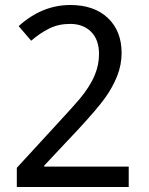

<svg xmlns="http://www.w3.org/2000/svg" viewBox="-20 -744 591 764"><path d="M492.2 0H46.9V-76.2L217.8 -262.2Q275.4 -324.7 296.4 -349.6Q317.4 -374.5 333 -399.4Q348.6 -424.3 357.4 -446Q366.2 -467.8 370.1 -487.8Q374 -507.8 374 -529.8Q374 -585.4 342.8 -617.2Q311.5 -648.9 258.8 -648.9Q212.4 -648.9 175 -630.1Q137.7 -611.3 104 -582L54.2 -640.1Q147.5 -724.1 259.8 -724.1Q354.5 -724.1 409.2 -672.4Q463.9 -620.6 463.9 -533.2Q463.9 -486.3 446.3 -441.7Q428.7 -397 397.5 -353.5Q366.2 -310.1 293 -231L155.8 -85V-81.1H492.2Z"/></svg>

Font: Noto Sans Bengali
Style: Regular
Weight: 400
Designer: Monotype Design team
Foundry: Monotype Imaging Inc.
Version: Version 1.00